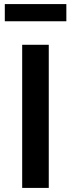

<svg xmlns="http://www.w3.org/2000/svg" viewBox="-20 -919 346 939"><path d="M88.5 0V-700H218.5V0ZM3.5 -815V-899H304.5V-815Z"/></svg>

Font: Geologica Cursive Medium
Style: Regular
Weight: 500
Designer: Sindre Bremnes, Frode Helland
Foundry: Monokrom Skriftforlag AS
Version: Version 1.010;gftools[0.9.28]